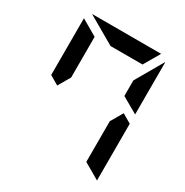

<svg xmlns="http://www.w3.org/2000/svg" viewBox="-210 -1168 1235 1284"><g transform="rotate(30 408.0 -526.0)"><path d="M647 -531 717 -490V-52L593 -124V-438ZM169 -469 99 -510V-948L223 -876V-562ZM593 -633V-753L716 -966Q716 -965 716.5 -962.5Q717 -960 717 -959V-562ZM346 -876 133 -999Q134 -999 136.5 -999.5Q139 -1000 140 -1000H665L593 -876Z"/></g></svg>

Font: DSEG7 Modern Mini
Style: Bold
Weight: 700
Designer: Keshikan(Twitter:@keshinomi_88pro)
Version: Version 0.46